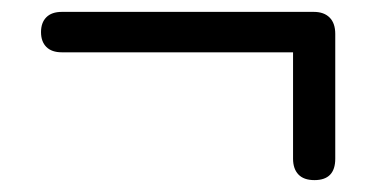

<svg xmlns="http://www.w3.org/2000/svg" viewBox="-20 -443 640 323"><path d="M509 -140Q491 -140 482 -149.5Q473 -159 473 -176V-355H84Q67 -355 58 -364Q49 -373 49 -389Q49 -405 58 -414Q67 -423 84 -423H508Q525 -423 534.5 -413.5Q544 -404 544 -386V-176Q544 -140 509 -140Z"/></svg>

Font: Nunito Medium
Style: Regular
Weight: 500
Designer: Vernon Adams
Foundry: Vernon Adams
Version: Version 3.602